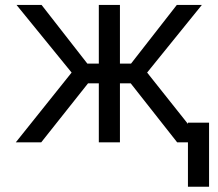

<svg xmlns="http://www.w3.org/2000/svg" viewBox="-20 -565 867 762"><path d="M42.6 0 264.2 -277 45.5 -545.5H144.9L326.7 -312.5H372.2V-545.5H456V-312.5H500L681.8 -545.5H781.2L563.9 -277L725.9 -73.2V-78.1H809.7V176.1H725.9V0H683.2L498.6 -234.4H456V0H372.2V-234.4H329.5L143.5 0Z"/></svg>

Font: DeltaSans
Style: Regular
Weight: 400
Designer: Rasmus Andersson
Foundry: rsms
Version: Version 3.012